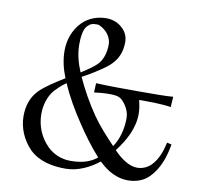

<svg xmlns="http://www.w3.org/2000/svg" viewBox="-79 -780 895 873"><g transform="rotate(10 368.5 -343.5)"><path d="M346 -356C369 -359 392 -361 415 -361C437 -361 460 -361 476 -345C497 -324 512 -296 512 -266C512 -218 500 -169 474 -131C438 -168 399 -211 370 -253C336 -302 302 -363 278 -416C295 -424 369 -467 399 -495C432 -525 446 -562 446 -606C446 -629 437 -651 421 -666C401 -687 373 -698 344 -698C303 -698 263 -684 234 -655C198 -619 181 -570 181 -520C181 -478 191 -436 207 -397C166 -372 120 -342 96 -318C62 -284 49 -242 49 -195C49 -140 72 -87 111 -47C155 -4 217 8 278 8C336 8 391 -20 431 -52L436 -48C471 -14 516 11 566 11C602 11 637 0 663 -26C705 -68 724 -126 734 -184L713 -189C703 -146 690 -108 661 -79C644 -62 621 -53 597 -53C579 -53 562 -60 547 -68C526 -80 508 -95 492 -112L489 -115C530 -168 563 -228 563 -295C563 -316 559 -337 554 -358C603 -358 660 -358 701 -351L704 -399C674 -396 600 -396 548 -396C481 -396 404 -396 348 -399ZM416 -68C384 -42 346 -31 293 -31C253 -31 214 -47 186 -75C148 -113 127 -164 127 -218C127 -259 139 -301 165 -331C173 -339 193 -361 216 -376C240 -319 276 -258 311 -206C341 -160 379 -109 416 -68ZM270 -435C253 -475 242 -516 242 -559C242 -584 244 -628 262 -646C276 -660 284 -663 307 -663C320 -663 339 -649 349 -639C364 -624 374 -603 374 -582C374 -547 365 -511 340 -486C326 -472 297 -452 270 -435Z"/></g></svg>

Font: Neo Euler
Style: Euler
Weight: 500
Designer: Hermann Zapf
Version: Version 000.002